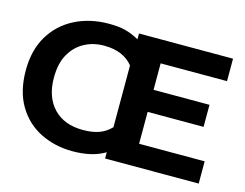

<svg xmlns="http://www.w3.org/2000/svg" viewBox="-90 -775 1180 925"><g transform="rotate(15 500.0 -312.5)"><path d="M336 7Q248 7 175.5 -29Q103 -65 60.5 -136.5Q18 -208 18 -312Q18 -413 61 -484.5Q104 -556 179 -594Q254 -632 348 -632Q397 -632 430 -623.5Q463 -615 499 -595V-624H968V-512H637V-380H916V-270H637V-111H964V0H497V-31Q463 -11 423 -2Q383 7 336 7ZM358 -105Q403 -105 436.5 -116.5Q470 -128 497 -156V-464Q474 -493 438 -508.5Q402 -524 352 -524Q299 -524 255 -500.5Q211 -477 184.5 -430.5Q158 -384 158 -313Q158 -216 211 -160.5Q264 -105 358 -105Z"/></g></svg>

Font: Inconsolata UltraExpanded ExtraBold
Style: Regular
Weight: 800
Width: 9
Monospace: yes
Designer: Raph Levien, Cyreal, Brenton Simpson
Foundry: Raph Levien, Cyreal, Google
Version: Version 3.001; ttfautohint (v1.8.2.53-6de2)